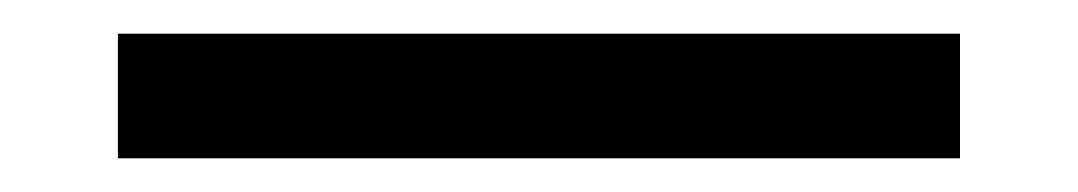

<svg xmlns="http://www.w3.org/2000/svg" viewBox="-20 88 640 114"><path d="M50 108H550V182H50Z"/></svg>

Font: FiraDG Mono
Style: Regular
Weight: 400
Designer: Carrois Corporate & Edenspiekermann AG
Foundry: Carrois Corporate GbR & Edenspiekermann AG
Version: Version 3.206